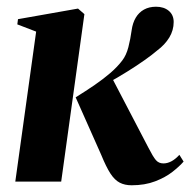

<svg xmlns="http://www.w3.org/2000/svg" viewBox="-20 -540 566 571"><path d="M25.5 0 87.5 -446 31.5 -467.5 33.5 -483 212 -514.5 231 -498 162 0ZM371.5 11Q351 11 336 3.2Q321 -4.5 308.2 -24.2Q295.5 -44 281 -79.5L205 -250.5Q235.5 -269.5 261.8 -287.5Q288 -305.5 308.8 -323.5Q329.5 -341.5 343.5 -360Q355.5 -375.5 361.8 -399.8Q368 -424 371.5 -450Q374.5 -472 383.8 -487.5Q393 -503 408.2 -511.5Q423.5 -520 444 -520Q467.5 -520 482 -507.8Q496.5 -495.5 496.5 -474.5Q496.5 -450 483.5 -428.5Q470.5 -407 447 -389.5Q432.5 -377 409.5 -360.8Q386.5 -344.5 358 -326.8Q329.5 -309 298.2 -291.8Q267 -274.5 236.5 -261L313 -308.5L421.5 -100.5Q435 -74 443.5 -64Q452 -54 466 -54Q477.5 -54 489.2 -60Q501 -66 513.5 -79.5L526 -59.5Q514 -45.5 493 -29Q472 -12.5 441.5 -0.8Q411 11 371.5 11Z"/></svg>

Font: Merriweather 144pt
Style: Bold Italic
Weight: 700
Italic angle: -7.8°
Version: Version 2.101